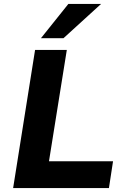

<svg xmlns="http://www.w3.org/2000/svg" viewBox="-20 -960 652 980"><path d="M47 0 159 -705H321L230 -137H557L536 0ZM189 -765 329 -940H496L304 -765Z"/></svg>

Font: Nunito Sans 8pt ExtraBold
Style: Italic
Weight: 800
Italic angle: -9°
Version: Version 3.101;gftools[0.9.27]